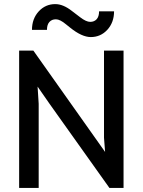

<svg xmlns="http://www.w3.org/2000/svg" viewBox="-20 -930 707 950"><path d="M74.7 -679.7H145L500 -178.2L494.6 -248.5V-679.7H591.3V0H521.5L225.1 -416.5L166 -501.5L171.4 -416.5V0H74.7ZM138.2 -782.2Q138.2 -837.4 171.9 -874Q205.1 -909.7 253.4 -909.7Q292.5 -909.7 335.4 -876L376.5 -844.7Q406.2 -821.8 426.3 -821.8Q446.3 -821.8 458.3 -835Q470.2 -848.1 470.2 -874H544.4Q544.4 -818.8 510.7 -782.2Q477.5 -746.6 429.2 -746.6Q384.8 -746.6 326.7 -793.5L306.6 -809.6Q276.9 -834.5 256.6 -834.5Q236.3 -834.5 224.4 -821.3Q212.4 -808.1 212.4 -782.2Z"/></svg>

Font: Inder
Style: Regular
Weight: 400
Designer: Irina Smirnova
Foundry: Irina Smirnova
Version: Version 1.001